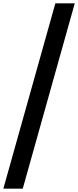

<svg xmlns="http://www.w3.org/2000/svg" viewBox="-25 -951 467 1148"><path d="M306 -931H422L111 177H-5Z"/></svg>

Font: Biryani SemiBold
Style: Regular
Weight: 600
Designer: Dan Reynolds and Mathieu Réguer
Foundry: Dan Reynolds and Mathieu Réguer
Version: Version 1.004; ttfautohint (v1.1) -l 5 -r 5 -G 72 -x 0 -D la